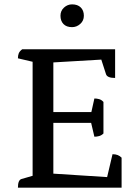

<svg xmlns="http://www.w3.org/2000/svg" viewBox="-20 -869 644 889"><path d="M63 0Q63 -35 79 -40L131 -55V-583L63 -599Q63 -613 67 -622.5Q71 -632 83 -641H513V-508Q477 -508 471 -525L449 -593L227 -580V-350H403L417 -413Q428 -413 439 -410Q450 -407 459 -397V-251Q450 -242 439 -239Q428 -236 417 -236L402 -300H227V-65L476 -49L501 -155Q515 -155 525 -151Q535 -147 543 -139V0ZM313.7 -743.3Q287.8 -743.3 273.9 -757.7Q260 -772.1 260 -796.1Q260 -819.1 276.3 -833.9Q292.6 -848.8 313.7 -848.8Q339.6 -848.8 354 -834.4Q368.3 -820 368.3 -796.1Q368.3 -773.1 351.6 -758.2Q334.8 -743.3 313.7 -743.3Z"/></svg>

Font: Petrona Medium
Style: Regular
Weight: 500
Designer: Ringo R. Seeber
Foundry: Ringo R. Seeber
Version: Version 2.001; ttfautohint (v1.8.3)